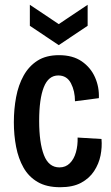

<svg xmlns="http://www.w3.org/2000/svg" viewBox="-20 -772 463 804"><path d="M232 12Q175 12 137.5 -10Q100 -32 78.5 -70Q57 -108 47.5 -157Q38 -206 38 -260Q38 -315 47.5 -365.5Q57 -416 79 -455.5Q101 -495 137 -518Q173 -541 227 -541Q285 -541 322.5 -515Q360 -489 378 -448Q396 -407 394 -361L294 -348Q294 -391 277 -423.5Q260 -456 224 -456Q183 -456 163.5 -407Q144 -358 144 -266Q144 -174 164 -122.5Q184 -71 229 -71Q255 -71 272.5 -88.5Q290 -106 298 -134.5Q306 -163 305 -196L405 -190Q408 -156 401 -121Q394 -86 374 -55.5Q354 -25 319.5 -6.5Q285 12 232 12ZM105 -752 226 -671 347 -752V-664L226 -583L105 -664Z"/></svg>

Font: Bricolage Grotesque 12pt Condensed Medium
Style: Regular
Weight: 500
Width: 3
Designer: Mathieu Triay
Foundry: Atelier Triay
Version: Version 1.001; ttfautohint (v1.8.4.7-5d5b);gftools[0.9.33.de